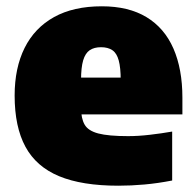

<svg xmlns="http://www.w3.org/2000/svg" viewBox="-20 -579 621 610"><path d="M356 11Q240.5 11 167.8 -19.2Q95 -49.5 60.8 -112.8Q26.5 -176 26.5 -275.5Q26.5 -363 58.2 -426.8Q90 -490.5 151.8 -524.8Q213.5 -559 303.5 -559Q388.5 -559 445.5 -524.5Q502.5 -490 531 -424.8Q559.5 -359.5 559.5 -268.5V-215.5H148.5V-332.5H394L363.5 -324Q363.5 -364 357.2 -387Q351 -410 337 -419.5Q323 -429 301 -429Q279 -429 265 -419.5Q251 -410 244.2 -387.2Q237.5 -364.5 237.5 -324.5V-237Q237.5 -203 248.8 -183.2Q260 -163.5 292.2 -155Q324.5 -146.5 387 -146.5Q420 -146.5 456.2 -150.8Q492.5 -155 527 -161V-5.5Q480.5 3.5 438.8 7.2Q397 11 356 11Z"/></svg>

Font: Encode Sans Condensed Thin Black
Style: Regular
Weight: 900
Version: Version 3.002